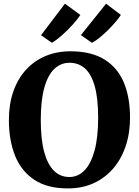

<svg xmlns="http://www.w3.org/2000/svg" viewBox="-20 -1038 774 1069"><path d="M362 11Q246 12 172.5 -36Q99 -84 64.2 -170.2Q29.5 -256.5 29.5 -370Q29.5 -457.5 54 -528Q78.5 -598.5 124 -648.8Q169.5 -699 232.8 -725.8Q296 -752.5 373.5 -752.5Q489 -752 562 -706.5Q635 -661 669.5 -578.5Q704 -496 704 -383.5Q704 -296 679.5 -223.8Q655 -151.5 609.8 -99.2Q564.5 -47 501.8 -18.2Q439 10.5 362 11ZM365.5 -52.5Q415.5 -52.5 451.2 -90Q487 -127.5 506.8 -201Q526.5 -274.5 526.5 -382.5Q526.5 -490.5 507.5 -558Q488.5 -625.5 453 -657Q417.5 -688.5 367.5 -688.5Q318 -688.5 282 -654Q246 -619.5 226.5 -548.8Q207 -478 207 -370.5Q207 -262.5 226 -192.2Q245 -122 280.5 -87.2Q316 -52.5 365.5 -52.5ZM491.5 -800 430.5 -842.5 570.5 -1017.5 653 -955Q641.5 -936.5 622 -914Q602.5 -891.5 579.5 -868.8Q556.5 -846 533.8 -827.8Q511 -809.5 492.5 -800ZM268.5 -800 208.5 -842 341.5 -1017.5 427.5 -954.5Q411.5 -930.5 383.2 -899.2Q355 -868 324 -840.8Q293 -813.5 269.5 -800Z"/></svg>

Font: Merriweather Light 18pt ExtraBold
Style: Regular
Weight: 800
Version: Version 2.100